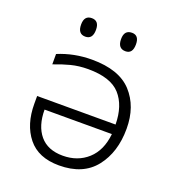

<svg xmlns="http://www.w3.org/2000/svg" viewBox="-135 -842 870 957"><g transform="rotate(20 300.0 -363.0)"><path d="M228 -688Q228 -736 189 -736Q149 -736 149 -688Q149 -638 189 -638Q228 -638 228 -688ZM440 -688Q440 -736 402 -736Q361 -736 361 -688Q361 -638 402 -638Q440 -638 440 -688ZM82 -507V-452Q125 -469 167.5 -480Q210 -491 259 -491Q379 -491 429.5 -434.5Q480 -378 481 -278H65V-237Q65 -127 120 -58.5Q175 10 285 10Q412 10 476 -71Q540 -152 540 -277Q540 -395 472.5 -468.5Q405 -542 261 -542Q166 -542 82 -507ZM286 -42Q206 -42 164.5 -91.5Q123 -141 123 -227H480Q471 -138 418 -90Q365 -42 286 -42Z"/></g></svg>

Font: Noto Sans Mono UI Light
Style: Regular
Weight: 300
Designer: Monotype Design team
Foundry: Monotype Imaging Inc.
Version: 1.000